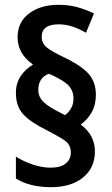

<svg xmlns="http://www.w3.org/2000/svg" viewBox="-20 -782 465 797"><path d="M46 -396Q46 -436 65.5 -465.5Q85 -495 117 -514Q53 -559 53 -627Q53 -690 100.5 -726Q148 -762 223 -762Q265 -762 300 -752.5Q335 -743 370 -726L337 -646Q308 -663 280 -672Q252 -681 224 -681Q153 -681 153 -629Q153 -602 175 -584.5Q197 -567 242 -546Q309 -515 343.5 -480Q378 -445 378 -389Q378 -347 361 -316.5Q344 -286 315 -265Q374 -221 374 -154Q374 -85 324.5 -45Q275 -5 191 -5Q104 -5 46 -41V-132Q75 -113 115 -99.5Q155 -86 189 -86Q232 -86 253 -103.5Q274 -121 274 -148Q274 -167 266.5 -180Q259 -193 238 -206Q217 -219 179 -239Q109 -273 77.5 -306.5Q46 -340 46 -396ZM139 -409Q139 -380 160 -359.5Q181 -339 223 -318L250 -304Q265 -315 275 -332.5Q285 -350 285 -373Q285 -405 264.5 -427Q244 -449 183 -476Q139 -459 139 -409Z"/></svg>

Font: Noto Sans Ethiopic Condensed SemiBold
Style: Regular
Weight: 600
Width: 3
Designer: Monotype Design Team
Foundry: Monotype Imaging Inc.
Version: Version 2.102; ttfautohint (v1.8.4.7-5d5b)